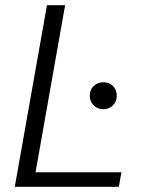

<svg xmlns="http://www.w3.org/2000/svg" viewBox="-20 -720 568 740"><path d="M37 0 161 -700H231L117 -56H448L438 0ZM378 -299Q356 -299 341 -314Q326 -329 326 -351Q326 -374 341 -388.5Q356 -403 378 -403Q401 -403 415.5 -388.5Q430 -374 430 -351Q430 -329 415.5 -314Q401 -299 378 -299Z"/></svg>

Font: DM Sans 10pt Light
Style: Italic
Weight: 300
Italic angle: -10°
Version: Version 4.004;gftools[0.9.30]